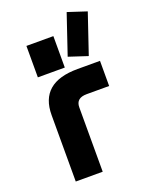

<svg xmlns="http://www.w3.org/2000/svg" viewBox="-154 -906 747 981"><g transform="rotate(-20 219.0 -415.0)"><path d="M335.4 -829.6 438 -795.9 364.7 -579.6 262.2 -613.3ZM83 0V-360.8Q83 -537.1 288.1 -537.1H410.2V-400.4H288.1Q229.5 -400.4 229.5 -350.1V0ZM83 -737.3H229.5V-566.4H83Z"/></g></svg>

Font: Newest Shape
Style: Bold
Weight: 700
Designer: Wojciech Kalinowski "wmk69" (wmk69@o2.pl)
Foundry: Wojciech Kalinowski "wmk69" (wmk69@o2.pl)
Version: Version 1.0.0; 2022-02-24